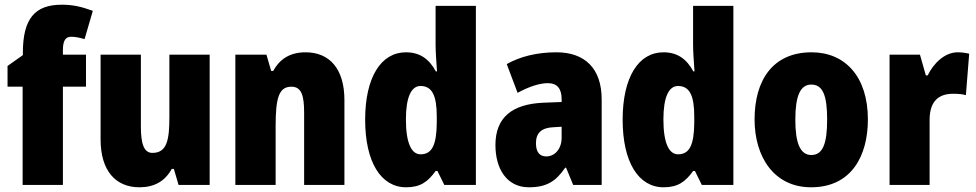

<svg xmlns="http://www.w3.org/2000/svg" viewBox="-20 -785 4143 815"><path d="M345 -417V-553H247V-572C247 -612 258 -629 282 -629C302 -629 321 -624 339 -619L374 -739C324 -757 290 -765 242 -765C128 -765 77 -706 77 -560V-551L12 -505V-417H76V0H247V-417Z M870 -553H699V-289C699 -194 690 -136 627 -136C591 -136 578 -174 578 -248V-553H407V-193C407 -60 471 10 572 10C634 10 680 -15 709 -68H718L738 0H870Z M1277 -563C1213 -563 1168 -536 1140 -484H1131L1111 -553H979V0H1150V-250C1150 -370 1164 -417 1217 -417C1260 -417 1271 -379 1271 -306V0H1442V-360C1442 -493 1379 -563 1277 -563Z M1704 10C1764 10 1796 -13 1829 -59H1837L1866 0H2000V-760H1829V-595C1829 -566 1832 -525 1835 -482H1830C1801 -536 1761 -563 1703 -563C1598 -563 1530 -458 1530 -277C1530 -97 1597 10 1704 10ZM1765 -130C1727 -130 1703 -177 1703 -278C1703 -373 1726 -420 1765 -420C1815 -420 1834 -378 1834 -290V-263C1833 -170 1814 -130 1765 -130Z M2342 -563C2259 -563 2188 -545 2131 -513L2177 -391C2227 -418 2271 -432 2306 -432C2344 -432 2364 -410 2364 -364V-352L2286 -349C2154 -343 2083 -287 2083 -169C2083 -70 2130 10 2225 10C2301 10 2340 -16 2379 -73H2383L2413 0H2534V-363C2534 -496 2461 -563 2342 -563ZM2330 -245 2364 -247V-200C2364 -153 2335 -121 2299 -121C2271 -121 2255 -139 2255 -177C2255 -220 2278 -243 2330 -245Z M2797 10C2857 10 2889 -13 2922 -59H2930L2959 0H3093V-760H2922V-595C2922 -566 2925 -525 2928 -482H2923C2894 -536 2854 -563 2796 -563C2691 -563 2623 -458 2623 -277C2623 -97 2690 10 2797 10ZM2858 -130C2820 -130 2796 -177 2796 -278C2796 -373 2819 -420 2858 -420C2908 -420 2927 -378 2927 -290V-263C2926 -170 2907 -130 2858 -130Z M3664 -278C3664 -460 3567 -563 3425 -563C3260 -563 3183 -444 3183 -278C3183 -120 3265 10 3423 10C3594 10 3664 -123 3664 -278ZM3356 -277C3356 -378 3377 -426 3424 -426C3474 -426 3491 -377 3491 -278C3491 -178 3474 -127 3424 -127C3376 -127 3356 -179 3356 -277Z M4045 -563C3988 -563 3941 -513 3918 -465H3910L3885 -553H3756V0H3926V-276C3926 -357 3966 -387 4026 -387C4051 -387 4067 -385 4080 -381L4094 -557C4077 -561 4061 -563 4045 -563Z"/></svg>

Font: Noto Sans Thai Looped Condensed Black
Style: Regular
Weight: 900
Width: 3
Designer: Sasikarn Vongin, Ben Mitchell
Foundry: The Fontpad Ltd
Version: Version 1.001